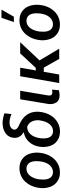

<svg xmlns="http://www.w3.org/2000/svg" viewBox="864 -1686 832 2599"><g transform="rotate(-90 1279.5 -386.0)"><path d="M34.2 -255.9C33.2 -245.1 32.7 -234.9 32.7 -224.6C32.7 -188 39.6 -151.4 53.2 -115.2C66.9 -79.1 90.3 -49.3 123 -26.4C155.8 -2.9 194.3 9.3 239.3 9.8C241.7 9.8 244.1 9.8 247.1 9.8C292 9.8 333.5 -1.5 371.6 -23.4C409.7 -45.9 441.4 -78.6 466.8 -121.6C491.7 -164.6 506.8 -213.9 512.2 -270C513.2 -281.7 513.7 -293 513.7 -303.7C513.7 -340.3 507.3 -377 493.7 -412.6C480.5 -448.7 457 -478.5 424.3 -502C391.6 -525.4 352.5 -537.6 307.1 -538.1C304.7 -538.1 302.2 -538.1 299.8 -538.1C254.9 -538.1 213.9 -526.9 175.8 -504.4C137.7 -481.9 106.4 -449.7 81.5 -407.2C56.6 -364.7 41 -317.9 35.6 -266.1ZM149.4 -199.2C148.9 -205.1 148.9 -211.4 148.9 -218.3C148.9 -231.9 149.4 -248 151.4 -266.1C155.8 -305.7 167 -340.3 184.1 -370.6C211.9 -418.9 250 -443.4 297.4 -443.4C298.8 -443.4 299.8 -443.4 301.3 -443.4C364.3 -440.9 398.4 -391.1 398.4 -307.6L395.5 -259.8C388.7 -205.1 372.1 -162.1 345.7 -130.9C319.3 -100.1 286.6 -84.5 248.5 -84.5C247.6 -84.5 246.1 -84.5 245.1 -84.5C186.5 -86.4 152.8 -130.9 149.4 -199.2Z M713.9 -610.4C713.9 -607.4 713.4 -604 713.4 -601.1C713.4 -555.2 737.3 -511.2 784.2 -485.8V-478.5C732.9 -469.2 689.5 -444.3 653.8 -402.8C618.2 -361.3 597.2 -309.6 591.3 -247.6C590.3 -236.3 589.8 -225.1 589.8 -214.4C589.8 -179.2 596.2 -144 609.4 -109.4C622.6 -74.7 645.5 -46.9 677.2 -24.9C709 -2.9 747.6 8.8 792.5 10.3C794.9 10.3 797.9 10.3 800.3 10.3C844.2 10.3 884.8 -0.5 922.9 -22C960.4 -43.5 992.2 -74.7 1017.1 -115.2C1042 -155.8 1057.6 -201.7 1064 -252.9L1065.4 -262.7C1066.4 -274.4 1067.4 -285.6 1067.4 -296.9C1067.4 -407.7 1009.3 -488.8 894 -539.6L872.6 -549.3C840.3 -564.9 824.2 -583.5 824.2 -605C824.2 -607.9 824.7 -610.8 825.2 -613.8C828.6 -631.8 838.9 -646 856.4 -656.7C873.5 -667 894.5 -672.4 919.4 -672.4C920.4 -672.4 921.9 -672.4 922.9 -672.4C956.5 -672.4 994.1 -663.6 1035.6 -646L1045.9 -741.7C996.1 -757.8 953.6 -766.1 918.5 -766.6C917 -766.6 916 -766.6 914.6 -766.6C858.9 -766.6 812 -752.9 773.9 -725.1C736.3 -697.3 716.3 -658.7 713.9 -610.4ZM709 -258.8C716.8 -314 734.4 -356.9 761.2 -387.2C788.1 -417.5 821.3 -433.1 860.8 -434.1C892.1 -424.3 915 -405.8 930.2 -378.9C944.8 -351.6 952.1 -322.8 952.1 -292C952.1 -283.7 951.7 -274.9 950.7 -266.1C932.6 -143.6 877 -83.5 802.2 -83.5C801.3 -83.5 799.8 -83.5 798.8 -83.5C742.2 -85.4 708.5 -128.9 706.5 -196.8C706.1 -203.1 706.1 -209.5 706.1 -215.8C706.1 -228 706.5 -239.7 708 -251.5Z M1235.4 -528.3 1171.4 -142.6C1170.4 -134.8 1170.4 -127.4 1170.4 -120.1C1170.4 -85.9 1179.2 -56.6 1197.8 -32.2C1215.8 -8.3 1245.1 4.4 1285.6 4.9C1287.6 4.9 1289.6 4.9 1291.5 4.9C1314 4.9 1336.4 1.5 1358.4 -4.9L1366.2 -97.7C1351.6 -94.7 1337.9 -93.3 1325.2 -93.3C1300.8 -94.2 1288.1 -105 1287.1 -126V-147.9L1351.1 -528.3Z M1782.2 0H1920.4L1761.7 -266.1L2008.3 -528.3H1856.9L1661.1 -317.4H1626L1662.6 -528.3H1547.4L1455.6 0H1570.8L1607.4 -209H1663.6Z M2280.3 -613.8H2353.5L2449.2 -781.7H2338.9ZM2035.6 -255.9C2034.7 -245.1 2034.2 -234.9 2034.2 -224.6C2034.2 -188 2041 -151.4 2054.7 -115.2C2068.4 -79.1 2091.8 -49.3 2124.5 -26.4C2157.2 -2.9 2195.8 9.3 2240.7 9.8C2243.2 9.8 2245.6 9.8 2248.5 9.8C2293.5 9.8 2335 -1.5 2373 -23.4C2411.1 -45.9 2442.9 -78.6 2468.3 -121.6C2493.2 -164.6 2508.3 -213.9 2513.7 -270C2514.6 -281.7 2515.1 -293 2515.1 -303.7C2515.1 -340.3 2508.8 -377 2495.1 -412.6C2481.9 -448.7 2458.5 -478.5 2425.8 -502C2393.1 -525.4 2354 -537.6 2308.6 -538.1C2306.2 -538.1 2303.7 -538.1 2301.3 -538.1C2256.3 -538.1 2215.3 -526.9 2177.2 -504.4C2139.2 -481.9 2107.9 -449.7 2083 -407.2C2058.1 -364.7 2042.5 -317.9 2037.1 -266.1ZM2150.9 -199.2C2150.4 -205.1 2150.4 -211.4 2150.4 -218.3C2150.4 -231.9 2150.9 -248 2152.8 -266.1C2157.2 -305.7 2168.5 -340.3 2185.5 -370.6C2213.4 -418.9 2251.5 -443.4 2298.8 -443.4C2300.3 -443.4 2301.3 -443.4 2302.7 -443.4C2365.7 -440.9 2399.9 -391.1 2399.9 -307.6L2397 -259.8C2390.1 -205.1 2373.5 -162.1 2347.2 -130.9C2320.8 -100.1 2288.1 -84.5 2250 -84.5C2249 -84.5 2247.6 -84.5 2246.6 -84.5C2188 -86.4 2154.3 -130.9 2150.9 -199.2Z"/></g></svg>

Font: Roboto Medium
Style: Italic
Weight: 500
Italic angle: -12°
Designer: Google
Version: Version 2.137; 2017